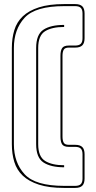

<svg xmlns="http://www.w3.org/2000/svg" viewBox="-20 -830 469 940"><path d="M394 44Q394 68 383 79Q372 90 348 90H294Q220 90 170.5 74Q121 58 91.5 30Q62 2 50 -37.5Q38 -77 38 -124V-595Q38 -642 50 -682Q62 -722 91.5 -750Q121 -778 170.5 -794Q220 -810 294 -810H348Q372 -810 383 -799Q394 -788 394 -764V-643Q394 -619 383 -608Q372 -597 348 -597H317Q298 -597 292 -586.5Q286 -576 286 -557V-161Q286 -142 292 -131.5Q298 -121 317 -121H348Q372 -121 383 -110Q394 -99 394 -75ZM348 80Q367 80 375.5 71.5Q384 63 384 44V-75Q384 -94 375.5 -102.5Q367 -111 348 -111H317Q293 -111 284.5 -123Q276 -135 276 -161V-557Q276 -583 284.5 -595Q293 -607 317 -607H348Q367 -607 375.5 -615.5Q384 -624 384 -643V-764Q384 -783 375.5 -791.5Q367 -800 348 -800H294Q153 -800 100.5 -743Q48 -686 48 -595V-124Q48 -34 100.5 23Q153 80 294 80ZM294 -21V-11Q229 -11 193 -34.5Q157 -58 157 -124V-595Q157 -661 192.5 -684.5Q228 -708 294 -708V-698Q234 -698 200.5 -677Q167 -656 167 -595V-124Q167 -63 201 -42Q235 -21 294 -21Z"/></svg>

Font: Bungee Outline
Style: Regular
Weight: 400
Designer: David Jonathan Ross
Foundry: David Jonathan Ross
Version: Version 1.000;PS 1.0;hotconv 1.0.72;makeotf.lib2.5.5900